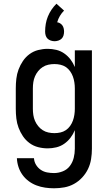

<svg xmlns="http://www.w3.org/2000/svg" viewBox="-20 -791 588 1034"><path d="M271 223Q247 223 223 219.5Q199 216 176.5 207.5Q154 199 134.5 184.5Q115 170 101 150.5Q87 131 79.5 108Q72 85 71 61H163Q164 80 174 96.5Q184 113 199.5 123.5Q215 134 233.5 137.5Q252 141 271 141Q295 141 318.5 131.5Q342 122 356.5 102.5Q371 83 377 59Q383 35 383 10V-90Q374 -68 359.5 -49Q345 -30 325.5 -16.5Q306 -3 283 2.5Q260 8 237 8Q211 8 185.5 1.5Q160 -5 139 -20.5Q118 -36 103.5 -57.5Q89 -79 80 -103Q71 -127 68 -153Q65 -179 65 -205V-315Q65 -341 68 -367Q71 -393 80 -417Q89 -441 103.5 -462.5Q118 -484 139 -499.5Q160 -515 185.5 -521.5Q211 -528 237 -528Q260 -528 283 -522.5Q306 -517 325.5 -503.5Q345 -490 359.5 -471Q374 -452 383 -430V-520H475V10Q475 38 470.5 66Q466 94 454 119Q442 144 422.5 165Q403 186 378.5 199.5Q354 213 326.5 218Q299 223 271 223ZM273 -74Q289 -74 305 -77.5Q321 -81 334.5 -90Q348 -99 357.5 -112.5Q367 -126 372.5 -141Q378 -156 380.5 -172.5Q383 -189 383 -205V-315Q383 -331 380.5 -347.5Q378 -364 372.5 -379Q367 -394 357.5 -407.5Q348 -421 334.5 -430Q321 -439 305 -442.5Q289 -446 273 -446Q257 -446 240.5 -442.5Q224 -439 210 -430Q196 -421 185.5 -408Q175 -395 168.5 -380Q162 -365 159.5 -348.5Q157 -332 157 -315V-205Q157 -188 159.5 -171.5Q162 -155 168.5 -140Q175 -125 185.5 -112Q196 -99 210 -90Q224 -81 240.5 -77.5Q257 -74 273 -74ZM274 -569Q264 -569 253.5 -572.5Q243 -576 236 -583Q229 -590 226 -600Q223 -610 223 -621Q223 -642 226.5 -662.5Q230 -683 238 -702.5Q246 -722 257.5 -739Q269 -756 284 -771L325 -734Q312 -721 302.5 -705Q293 -689 288 -671Q296 -670 303.5 -665.5Q311 -661 316 -654Q321 -647 323 -638Q325 -629 325 -621Q325 -610 322 -600Q319 -590 312 -583Q305 -576 294.5 -572.5Q284 -569 274 -569Z"/></svg>

Font: Iosevka Semi-Condensed Medium
Style: Regular
Weight: 500
Monospace: yes
Designer: Belleve Invis
Foundry: Belleve Invis
Version: Version 27.3.5